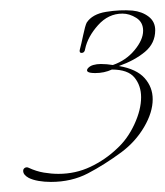

<svg xmlns="http://www.w3.org/2000/svg" viewBox="-20 -523 328 381"><path d="M81 -162Q68 -162 56.5 -164Q45 -166 37 -170Q26 -176 26 -184Q26 -188 29.5 -190Q33 -192 37 -190Q52 -183 67 -180.5Q82 -178 96 -178Q130 -178 159.5 -192Q189 -206 212 -228Q233 -247 246.5 -276Q260 -305 260 -330Q260 -353 247 -369Q234 -385 202 -385Q187 -378 169 -378Q148 -378 154 -387Q158 -392 165 -394Q172 -396 180 -396Q186 -396 192 -395.5Q198 -395 204 -394Q230 -403 247 -423.5Q264 -444 264 -462Q264 -479 250.5 -487.5Q237 -496 223 -496Q195 -496 174.5 -473Q154 -450 149 -426Q148 -418 142 -418Q136 -418 139 -427Q141 -434 145 -453Q149 -472 152 -478Q163 -495 190.5 -499.5Q218 -504 243 -502Q262 -500 275 -490Q288 -480 288 -463Q288 -437 267.5 -420Q247 -403 216 -392Q251 -386 267 -368Q283 -350 283 -326Q283 -300 266 -271Q249 -242 221 -221Q187 -196 154.5 -179Q122 -162 81 -162Z"/></svg>

Font: Explora
Style: Regular
Weight: 400
Designer: Robert E. Leuschke
Foundry: Robert E. Leuschke
Version: Version 1.010